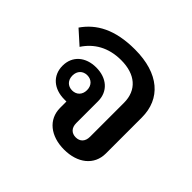

<svg xmlns="http://www.w3.org/2000/svg" viewBox="-138 -729 909 909"><g transform="rotate(45 316.5 -274.5)"><path d="M389 12C479 12 542 -37 542 -115V-356C542 -481 453 -561 291 -561C157 -561 78 -516 29 -445L97 -384C135 -442 195 -479 281 -479C375 -479 433 -431 433 -345V-118C433 -85 414 -68 387 -68C360 -68 341 -85 341 -118V-264C341 -330 292 -371 222 -371C152 -371 103 -330 103 -264C103 -198 152 -157 222 -157H236V-115C236 -37 299 12 389 12ZM218 -213C189 -213 169 -233 169 -264C169 -295 189 -315 218 -315C247 -315 267 -295 267 -264C267 -233 247 -213 218 -213Z"/></g></svg>

Font: IBM Plex Thai Looped Medium
Style: Regular
Weight: 500
Designer: Mike Abbink, Paul van der Laan, Pieter van Rosmalen, Ben Mitchell, Mark Frömberg
Foundry: Bold Monday
Version: Version 1.0